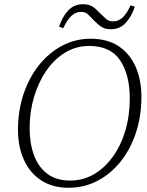

<svg xmlns="http://www.w3.org/2000/svg" viewBox="-20 -872 696 907"><path d="M304 15Q228 15 174.5 -20Q121 -55 93 -117Q65 -179 65 -259Q65 -349 91 -427Q117 -505 164 -564Q211 -623 273.5 -656Q336 -689 408 -689Q487 -689 540 -654Q593 -619 620.5 -557Q648 -495 648 -414Q648 -324 622.5 -246Q597 -168 550.5 -109.5Q504 -51 441 -18Q378 15 304 15ZM312 -19Q372 -19 423 -48.5Q474 -78 512.5 -131Q551 -184 572 -254.5Q593 -325 593 -407Q593 -519 547.5 -587Q502 -655 401 -655Q340 -655 288.5 -624Q237 -593 199.5 -539Q162 -485 141 -414.5Q120 -344 120 -266Q120 -195 140.5 -139Q161 -83 203.5 -51Q246 -19 312 -19ZM259 -746Q276 -796 303.5 -824Q331 -852 371 -852Q400 -852 417 -841Q434 -830 449 -813Q466 -797 479.5 -784Q493 -771 515 -771Q539 -771 559 -789Q579 -807 597 -847L617 -840Q600 -791 572.5 -762.5Q545 -734 505 -734Q475 -734 458.5 -745.5Q442 -757 426 -773Q410 -790 397 -803Q384 -816 362 -816Q314 -816 279 -739Z"/></svg>

Font: Source Serif Pro Light
Style: Italic
Weight: 300
Italic angle: -12°
Designer: Frank Grießhammer
Foundry: Adobe Systems Incorporated
Version: Version 3.001;hotconv 1.0.111;makeotfexe 2.5.65597